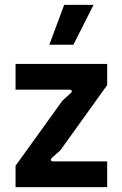

<svg xmlns="http://www.w3.org/2000/svg" viewBox="-20 -770 504 790"><path d="M44 0H421V-106H198C190 -106 184 -112 195 -122L228 -151L421 -420V-507H44V-401H266C274 -401 281 -395 269 -385L237 -356L44 -88ZM183 -586H282L365 -750H244Z"/></svg>

Font: Finlandica SemiBold
Style: Regular
Weight: 600
Designer: Niklas Ekholm, Juho Hiilivirta, Jaakko Suomalainen
Foundry: Helsinki Type Studio
Version: Version 2.000;Glyphs 3.2 (3202)